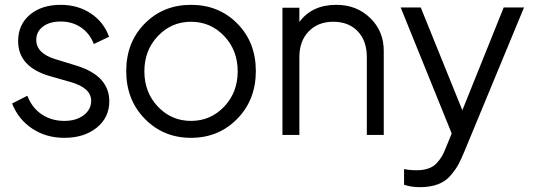

<svg xmlns="http://www.w3.org/2000/svg" viewBox="-20 -558 2207 794"><path d="M246 12Q171 12 113.5 -26Q56 -64 30 -130L93 -162Q113 -111 153.5 -84.5Q194 -58 246 -58Q295 -58 326 -81.5Q357 -105 357 -141Q357 -195 271 -219L187 -243Q55 -281 55 -388Q55 -456 103.5 -497Q152 -538 231 -538Q302 -538 355.5 -502.5Q409 -467 431 -406L368 -376Q351 -420 315 -444.5Q279 -469 231 -469Q185 -469 157.5 -448Q130 -427 130 -393Q130 -337 210 -313L298 -286Q432 -244 432 -139Q432 -72 380 -30Q328 12 246 12Z M961 -66.5Q884 12 770 12Q656 12 579 -66.5Q502 -145 502 -264Q502 -383 578.5 -460.5Q655 -538 770 -538Q885 -538 961.5 -460.5Q1038 -383 1038 -264Q1038 -145 961 -66.5ZM633 -117Q689 -58 770 -58Q851 -58 907 -117Q963 -176 963 -263Q963 -350 907 -409Q851 -468 770 -468Q689 -468 633 -409Q577 -350 577 -263Q577 -176 633 -117Z M1371 -538Q1455 -538 1511 -483.5Q1567 -429 1567 -348V0H1497V-322Q1497 -389 1459.5 -428.5Q1422 -468 1358 -468Q1295 -468 1256.5 -428Q1218 -388 1218 -322V0H1148V-526H1218V-467Q1270 -538 1371 -538Z M2063 -527H2147L1901 67Q1887 101 1876 121.5Q1865 142 1844 167Q1823 192 1791 204Q1759 216 1717 216Q1680 216 1651 206V141Q1671 146 1703 146Q1732 146 1753.5 138Q1775 130 1788.5 114Q1802 98 1808.5 86.5Q1815 75 1823 55L1848 -6L1637 -527H1720L1892 -102Z"/></svg>

Font: Plus Jakarta Display Light
Style: Regular
Weight: 300
Designer: Gumpita Rahayu
Foundry: Tokotype Studio
Version: Version 1.000;hotconv 1.0.109;makeotfexe 2.5.65596